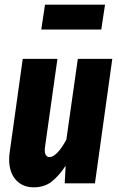

<svg xmlns="http://www.w3.org/2000/svg" viewBox="-20 -782 505 819"><path d="M19 -102Q19 -119 22 -137L77 -531H225L172 -155Q171 -150 171 -141Q171 -127 176.5 -119.5Q182 -112 191 -112Q222 -112 263 -186L312 -531H459L385 0H256L260 -75Q231 -31 200 -7Q169 17 124 17Q76 17 47.5 -15Q19 -47 19 -102ZM412 -656H156L172 -762H428Z"/></svg>

Font: Fira Sans Extra Condensed
Style: Bold Italic
Weight: 700
Width: 3
Italic angle: -8°
Designer: Carrois Corporate & Edenspiekermann AG
Foundry: Carrois Corporate GbR & Edenspiekermann AG
Version: Version 4.203